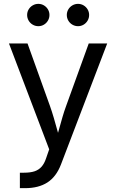

<svg xmlns="http://www.w3.org/2000/svg" viewBox="-20 -771 602 995"><path d="M83 124H104Q137.7 124 159.7 116.5Q181.6 108.9 195.8 92.5Q210 76.2 219.2 48.3L234.9 2.9L26.4 -545.9H122.6L238.8 -222.2Q249 -193.4 258.8 -160.2Q268.6 -127 276.9 -96.2Q285.2 -64 296.9 -24.9H264.6Q271 -45.9 282.7 -89.8Q294.9 -133.8 303.5 -163.3Q312 -192.9 322.8 -222.2L439.9 -545.9H535.6L295.9 81.5Q271.5 145 225.6 174.6Q179.7 204.1 109.9 204.1H83ZM326.2 -693.4Q326.2 -709 334 -722.2Q341.8 -735.4 355.2 -743.2Q368.7 -751 384.3 -751Q399.9 -751 413.1 -743.2Q426.3 -735.4 434.1 -722.2Q441.9 -709 441.9 -693.4Q441.9 -677.7 434.1 -664.3Q426.3 -650.9 413.1 -643.1Q399.9 -635.3 384.3 -635.3Q368.7 -635.3 355.2 -643.1Q341.8 -650.9 334 -664.3Q326.2 -677.7 326.2 -693.4ZM120.6 -693.4Q120.6 -709 128.4 -722.2Q136.2 -735.4 149.7 -743.2Q163.1 -751 178.7 -751Q194.3 -751 207.5 -743.2Q220.7 -735.4 228.5 -722.2Q236.3 -709 236.3 -693.4Q236.3 -677.7 228.5 -664.3Q220.7 -650.9 207.5 -643.1Q194.3 -635.3 178.7 -635.3Q163.1 -635.3 149.7 -643.1Q136.2 -650.9 128.4 -664.3Q120.6 -677.7 120.6 -693.4Z"/></svg>

Font: Inter RS Variable
Style: Regular
Weight: 400
Designer: Rasmus Andersson (customised by Maria Ramos and Noel Pretorius)
Foundry: rsms
Version: Version 3.001;Glyphs 3.2.3 (3260)